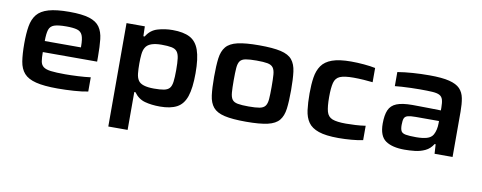

<svg xmlns="http://www.w3.org/2000/svg" viewBox="-62 -809 3269 1302"><g transform="rotate(10 1572.5 -158.0)"><path d="M338 8Q244 8 188.5 -6Q133 -20 106 -50.5Q79 -81 71 -131Q63 -181 63 -254Q63 -323 71.5 -373Q80 -423 106 -455Q132 -487 185 -502.5Q238 -518 328 -518Q416 -518 465.5 -502.5Q515 -487 537.5 -454.5Q560 -422 565.5 -372Q571 -322 571 -253V-218H197Q197 -179 201 -155Q205 -131 221.5 -118Q238 -105 273.5 -100.5Q309 -96 372 -96Q410 -96 460 -98.5Q510 -101 547 -106V-8Q510 0 451.5 4Q393 8 338 8ZM197 -294H446V-302Q446 -353 435.5 -377.5Q425 -402 398.5 -409.5Q372 -417 325 -417Q268 -417 241 -407.5Q214 -398 205.5 -371.5Q197 -345 197 -294Z M722 202V-510H848L850 -442H859Q887 -489 936.5 -503.5Q986 -518 1039 -518Q1113 -518 1157.5 -495Q1202 -472 1222 -415Q1242 -358 1242 -256Q1242 -154 1222.5 -96.5Q1203 -39 1159 -15.5Q1115 8 1043 8Q984 8 938.5 -4.5Q893 -17 863 -59H855V202ZM982 -105Q1025 -105 1050.5 -110Q1076 -115 1088.5 -129.5Q1101 -144 1105 -174Q1109 -204 1109 -255Q1109 -306 1105 -336Q1101 -366 1088.5 -381.5Q1076 -397 1050.5 -402Q1025 -407 982 -407Q895 -407 872 -366Q861 -348 858 -319Q855 -290 855 -255Q855 -216 858 -187Q861 -158 873 -140Q895 -105 982 -105Z M1635 8Q1541 8 1487 -4.5Q1433 -17 1408 -47Q1383 -77 1376.5 -127.5Q1370 -178 1370 -255Q1370 -332 1376.5 -382.5Q1383 -433 1408 -463Q1433 -493 1487 -505.5Q1541 -518 1635 -518Q1730 -518 1784 -505.5Q1838 -493 1862.5 -463Q1887 -433 1893.5 -382.5Q1900 -332 1900 -255Q1900 -178 1893.5 -127.5Q1887 -77 1862.5 -47Q1838 -17 1784 -4.5Q1730 8 1635 8ZM1635 -97Q1684 -97 1710.5 -102Q1737 -107 1749 -123Q1761 -139 1763.5 -170.5Q1766 -202 1766 -255Q1766 -308 1763.5 -339.5Q1761 -371 1749 -387Q1737 -403 1710.5 -408Q1684 -413 1635 -413Q1587 -413 1560 -408Q1533 -403 1521.5 -387Q1510 -371 1507.5 -339.5Q1505 -308 1505 -255Q1505 -202 1507.5 -170.5Q1510 -139 1521.5 -123Q1533 -107 1560 -102Q1587 -97 1635 -97Z M2272 8Q2185 8 2135.5 -9Q2086 -26 2063 -59Q2040 -92 2033.5 -141.5Q2027 -191 2027 -256Q2027 -318 2034.5 -366.5Q2042 -415 2065.5 -449Q2089 -483 2137.5 -500.5Q2186 -518 2268 -518Q2310 -518 2356 -514Q2402 -510 2435 -503V-405Q2411 -408 2373.5 -410.5Q2336 -413 2303 -413Q2240 -413 2210 -400.5Q2180 -388 2171 -353.5Q2162 -319 2162 -255Q2162 -189 2171.5 -155Q2181 -121 2211.5 -109Q2242 -97 2305 -97Q2335 -97 2371 -99Q2407 -101 2440 -106V-7Q2409 0 2362 4Q2315 8 2272 8Z M2727 8Q2642 8 2596.5 -23.5Q2551 -55 2551 -141Q2551 -199 2566 -234Q2581 -269 2619.5 -284.5Q2658 -300 2728 -300Q2742 -300 2776 -299.5Q2810 -299 2850.5 -298.5Q2891 -298 2924 -297V-316Q2924 -351 2918 -371Q2912 -391 2895 -400Q2878 -409 2845.5 -411Q2813 -413 2760 -413Q2733 -413 2699 -412Q2665 -411 2634.5 -409Q2604 -407 2588 -405V-502Q2636 -510 2692 -514Q2748 -518 2808 -518Q2894 -518 2944 -505.5Q2994 -493 3018 -468Q3042 -443 3049.5 -404Q3057 -365 3057 -312V0H2933L2929 -65H2922Q2901 -31 2868 -15.5Q2835 0 2798 4Q2761 8 2727 8ZM2790 -89Q2833 -89 2863 -97.5Q2893 -106 2906 -129Q2924 -162 2924 -210V-224H2764Q2728 -224 2709.5 -219Q2691 -214 2685 -199.5Q2679 -185 2679 -154Q2679 -126 2686.5 -112Q2694 -98 2718 -93.5Q2742 -89 2790 -89Z"/></g></svg>

Font: Saira Expanded SemiBold
Style: Regular
Weight: 600
Width: 7
Designer: Hector Gatti with collaboration of the Omnibus-Type team
Foundry: Omnibus-Type
Version: Version 1.100; ttfautohint (v1.8.3)